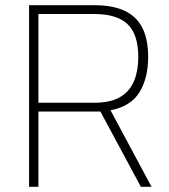

<svg xmlns="http://www.w3.org/2000/svg" viewBox="-20 -720 653 740"><path d="M92 0V-700H343Q413 -700 459 -679Q505 -658 528 -614Q551 -570 551 -500Q551 -419 517.5 -364.5Q484 -310 406 -295L564 0H523L367 -290H128V0ZM128 -324H343Q407 -324 444 -346.5Q481 -369 497 -408.5Q513 -448 513 -500Q513 -587 472 -626.5Q431 -666 343 -666H128Z"/></svg>

Font: TitilliumWeb ExtraLight
Style: Regular
Weight: 400
Designer: Mohamed Gaber, Accademia di Belle Arti di Urbino and others
Foundry: Kief Type Foundry, Accademia di Belle Arti di Urbino and others
Version: Version 3.000; ttfautohint (v1.8.2)